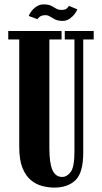

<svg xmlns="http://www.w3.org/2000/svg" viewBox="-20 -841 462 873"><path d="M226.5 12Q201 12 173 5Q145 -2 121 -21.5Q97 -41 82.2 -77.5Q67.5 -114 67.5 -173V-661.5H17.5V-700H260V-661.5H204.5V-167.5Q204.5 -99 218.5 -67.8Q232.5 -36.5 262.5 -36.5Q285 -36.5 301.8 -59.5Q318.5 -82.5 318.5 -151.5V-661.5H274.5V-700H406V-661.5H358.5V-148Q358.5 -56 323.5 -22Q288.5 12 226.5 12ZM264.5 -746Q244 -746 231 -752.5Q218 -759 208 -765.5Q198 -772 187.5 -772Q170 -772 161.2 -765.2Q152.5 -758.5 150 -754L110.5 -768.5Q113.5 -777.5 123 -790Q132.5 -802.5 146.8 -811.8Q161 -821 178 -821Q200.5 -821 212.8 -814.8Q225 -808.5 234.8 -802.2Q244.5 -796 259.5 -796Q277 -796 284.2 -802.8Q291.5 -809.5 293.5 -814.5L331.5 -798.5Q330 -792 321 -779.5Q312 -767 297.5 -756.5Q283 -746 264.5 -746Z"/></svg>

Font: Imbue 10pt ExtraBold
Style: Regular
Weight: 800
Designer: Tyler Finck
Foundry: Etcetera Type Company
Version: Version 1.102; ttfautohint (v1.8.3)